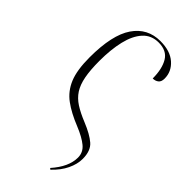

<svg xmlns="http://www.w3.org/2000/svg" viewBox="-239 -595 854 854"><g transform="rotate(45 188.5 -167.5)"><path d="M46 -269Q46 -410 91.5 -476.5Q137 -543 218 -543Q280 -543 314.5 -512.5Q349 -482 349 -438Q349 -418 338 -409.5Q327 -401 311 -401Q311 -461 289.5 -497Q268 -533 217 -533Q171 -533 142.5 -501.5Q114 -470 101 -415Q88 -360 88 -289Q88 -231 95.5 -192Q103 -153 119.5 -127.5Q136 -102 164 -84Q192 -66 234 -49Q288 -27 316 -3Q344 21 344 72Q344 105 327 140.5Q310 176 276 208L270 203Q325 141 325 83Q325 50 299 28.5Q273 7 224 -13Q164 -37 124.5 -66Q85 -95 65.5 -142Q46 -189 46 -269Z"/></g></svg>

Font: Noto Serif Display Condensed ExtraLight
Style: Regular
Weight: 200
Width: 3
Designer: Monotype Design Team
Foundry: Monotype Imaging Inc.
Version: Version 2.009